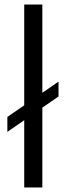

<svg xmlns="http://www.w3.org/2000/svg" viewBox="-20 -828 294 848"><path d="M87 0V-808H167V0ZM12.5 -245.5V-311.5L238.5 -467.5V-402Z"/></svg>

Font: Encode Sans Semi Expanded
Style: Regular
Weight: 400
Width: 6
Designer: Multiple Designers
Foundry: Impallari Type
Version: Version 3.000; ttfautohint (v1.8.3) -l 8 -r 50 -G 200 -x 14 